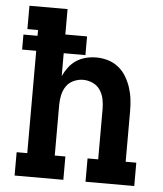

<svg xmlns="http://www.w3.org/2000/svg" viewBox="-53 -781 705 828"><g transform="rotate(5 300.0 -367.5)"><path d="M41 0V-101H87V-544H26V-609H87V-634H41V-735H206V-625H300V-544H206V-445Q215 -465 229 -483.5Q243 -502 262 -514.5Q281 -527 303.5 -532.5Q326 -538 348 -538Q374 -538 399 -530.5Q424 -523 444 -507Q464 -491 477.5 -468.5Q491 -446 499 -421.5Q507 -397 510 -371.5Q513 -346 513 -320V-101H559V0H348V-101H394V-320Q394 -341 389.5 -362.5Q385 -384 373 -401.5Q361 -419 341 -428Q321 -437 300 -437Q279 -437 259 -428Q239 -419 227 -401.5Q215 -384 210.5 -362.5Q206 -341 206 -320V-101H252V0Z"/></g></svg>

Font: Iosevka Curly Slab Extended
Style: Bold
Weight: 700
Width: 7
Monospace: yes
Designer: Belleve Invis
Foundry: Belleve Invis
Version: Version 11.1.0; ttfautohint (v1.8.3)